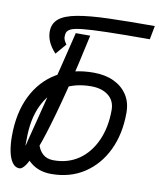

<svg xmlns="http://www.w3.org/2000/svg" viewBox="-89 -870 793 955"><g transform="rotate(10 307.5 -393.0)"><path d="M74 14Q53 14 38.5 -6Q24 -26 17 -60.5Q10 -95 10 -137Q10 -256 52.5 -341.5Q95 -427 172.5 -473Q250 -519 356 -519Q415 -519 458.5 -498.5Q502 -478 526.5 -440.5Q551 -403 551 -351Q551 -243 511.5 -161Q472 -79 401 -32.5Q330 14 235 14Q174 14 133 -18.5Q92 -51 80 -103L151 -124Q159 -93 179.5 -74Q200 -55 235 -55Q308 -55 362 -92.5Q416 -130 446 -197Q476 -264 476 -351Q476 -398 443 -424Q410 -450 356 -450Q273 -450 212 -413Q151 -376 118 -306Q85 -236 85 -137Q85 -106 83.5 -88.5Q82 -71 79.5 -63Q77 -55 74 -55Q74 -55 80 -80.5Q86 -106 97.5 -151Q109 -196 124.5 -257Q140 -318 158 -389.5Q176 -461 195.5 -539.5Q215 -618 234 -697H307Q274 -542 241 -412Q208 -282 178 -186.5Q148 -91 121.5 -38.5Q95 14 74 14ZM152 -579Q128 -605 116.5 -630.5Q105 -656 105 -682Q105 -723 133.5 -747Q162 -771 223.5 -782.5Q285 -794 382 -797Q479 -800 615 -800L602 -731Q468 -731 387 -729Q306 -727 263.5 -722.5Q221 -718 205 -710Q189 -702 185 -690Q182 -682 182.5 -667.5Q183 -653 198 -633Z"/></g></svg>

Font: Victor Mono
Style: Italic
Weight: 400
Italic angle: -12°
Monospace: yes
Designer: Rune Bjørnerås
Version: Version 1.561;gftools[0.9.30]